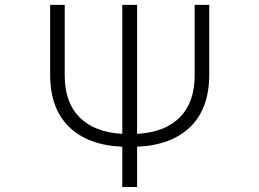

<svg xmlns="http://www.w3.org/2000/svg" viewBox="-20 -751 1040 772"><path d="M531.2 -212.9Q642.6 -218.8 702.6 -278.8Q762.7 -338.9 762.7 -448.2V-731.4H821.3V-451.2Q821.3 -315.4 745.6 -241.2Q669.9 -167 531.2 -161.1V1H471.7V-161.1Q333 -167 257.3 -241.2Q181.6 -315.4 181.6 -451.2V-731.4H240.2V-448.2Q240.2 -338.9 300.3 -278.8Q360.4 -218.8 471.7 -212.9V-731.4H531.2Z"/></svg>

Font: Gen Shin Gothic Monospace Light
Style: Regular
Weight: 300
Designer: [Source Han Sans]
Ryoko NISHIZUKA  (kana & ideographs); Paul D. Hunt (Latin, Greek & Cyrillic); Wenlong ZHANG  (bopomofo
Version: Version 1.002.20150607